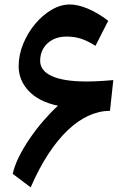

<svg xmlns="http://www.w3.org/2000/svg" viewBox="-20 -818 560 852"><path d="M36.5 -46.5 116.1 13.4Q152.6 -70.5 194.2 -134.1Q235.7 -197.7 280.7 -240.3Q325.7 -282.9 372.9 -304.5Q420.1 -326.1 468 -326.1L482.8 -462.6Q460.6 -460.6 439.1 -459.2Q417.7 -457.9 398.9 -457.1Q380.1 -456.4 365.5 -456.4Q262.6 -456.4 210.4 -480.2Q158.2 -504.1 158.2 -548Q158.2 -579.5 172.8 -603.8Q187.4 -628 213.6 -641.9Q239.9 -655.7 274.3 -655.7Q309.1 -655.7 338.3 -646.6Q367.6 -637.4 403.6 -614.5L460.3 -725.9Q413.2 -761.5 369.3 -779.8Q325.3 -798.1 290.2 -798.1Q248.9 -798.1 208.6 -774.4Q168.3 -750.7 135.4 -711.1Q102.4 -671.4 82.6 -622.7Q62.8 -574 62.8 -523.8Q62.8 -462 107.3 -414.5Q151.7 -367 237.2 -348.8Q206.5 -320.9 174.2 -283.8Q141.9 -246.6 113.3 -205.1Q84.7 -163.6 64.4 -122.7Q44.1 -81.8 36.5 -46.5Z"/></svg>

Font: Pinar-VF-FD
Style: Regular
Weight: 300
Designer: Amin Abedi
Version: Version 3.0